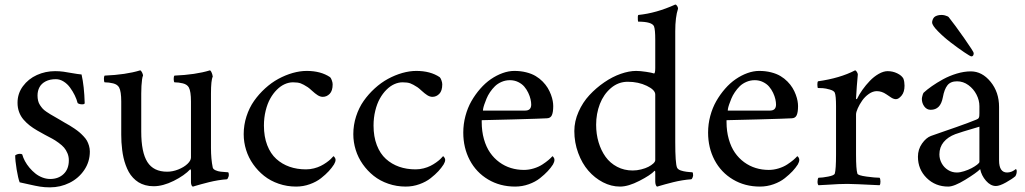

<svg xmlns="http://www.w3.org/2000/svg" viewBox="-20 -806 4477 839"><path d="M46.4 -127Q55.7 -133.8 66.9 -133.8Q73.7 -133.8 77.1 -131.3Q81.1 -116.7 89.1 -101.8Q97.2 -86.9 108.9 -73Q120.6 -59.1 134.3 -48.1Q147.9 -37.1 165 -30.5Q182.1 -23.9 199.2 -23.9Q235.4 -23.9 258.1 -45.7Q280.8 -67.4 280.8 -105.5Q280.8 -122.1 274.7 -136.5Q268.6 -150.9 260 -160.9Q251.5 -170.9 236.1 -182.1Q220.7 -193.4 208.3 -200Q195.8 -206.5 175.3 -217.5Q154.8 -228.5 142.6 -235.8Q124 -246.6 109.9 -257.6Q95.7 -268.6 83 -283.2Q70.3 -297.9 63.5 -316.4Q56.6 -335 56.6 -356.9Q56.6 -397.5 80.3 -429.4Q104 -461.4 141.4 -478.3Q178.7 -495.1 220.7 -495.1Q240.2 -495.1 257.3 -492.7Q274.4 -490.2 296.1 -486.3Q317.9 -482.4 336.4 -480.5Q348.1 -429.2 350.1 -355.5Q350.1 -350.1 338.9 -350.1Q326.7 -350.1 319.3 -355.5Q314.9 -372.6 306.4 -389.9Q297.9 -407.2 286.1 -423.3Q274.4 -439.5 258.1 -449.7Q241.7 -460 224.1 -460Q197.8 -460 179.4 -450.4Q161.1 -440.9 152.6 -425Q144 -409.2 144 -388.7Q144 -376.5 146.5 -366Q148.9 -355.5 154.8 -346.7Q160.6 -337.9 166.3 -331.5Q171.9 -325.2 182.6 -317.9Q193.4 -310.5 200.4 -306.4Q207.5 -302.2 221.2 -294.4Q234.9 -286.6 242.2 -282.2Q248 -278.3 262.2 -270.3Q276.4 -262.2 284.4 -257.6Q292.5 -252.9 305.7 -243.9Q318.8 -234.9 326.9 -228Q335 -221.2 344.7 -210.9Q354.5 -200.7 359.9 -191.2Q365.2 -181.6 368.9 -169.2Q372.6 -156.7 372.6 -144Q372.6 -99.1 348.1 -63Q323.7 -26.9 283.9 -7.1Q244.1 12.7 198.2 12.7Q174.8 12.7 154.8 9.5Q134.8 6.3 107.9 0Q81.1 -6.3 65.9 -9.3Q59.1 -26.9 52.7 -65.7Q46.4 -104.5 46.4 -127Z M434.1 -461.9Q434.1 -471.7 437 -475.6Q530.3 -479.5 592.3 -498.5Q596.2 -498.5 600.6 -489.7Q605 -481 605 -475.6Q602.5 -471.2 600.8 -459Q599.1 -446.8 598.1 -430.4Q597.2 -414.1 597.2 -397.5V-349.1V-231Q597.2 -140.6 624 -98.1Q650.9 -55.7 710.4 -55.7Q734.4 -55.7 759 -65.4Q783.7 -75.2 799.1 -89.8Q814.5 -104.5 814.5 -117.7V-362.3Q814.5 -406.7 805.2 -423.8Q797.9 -437 779.1 -441.7Q760.3 -446.3 742.2 -446.3Q739.3 -449.2 739 -460.2Q738.8 -471.2 742.2 -475.6Q835 -479.5 897 -498.5Q899.9 -498.5 902.8 -492.9Q905.8 -487.3 907.7 -480.7Q909.7 -474.1 909.7 -471.2Q901.9 -455.6 901.9 -397.5V-345.7V-159.7Q901.9 -110.8 909.7 -73.7Q911.6 -66.4 922.1 -61.8Q932.6 -57.1 943.8 -55.9Q955.1 -54.7 965.6 -54Q976.1 -53.2 976.6 -53.2Q980 -51.8 980 -41Q980 -39.1 979 -35.2Q978 -31.2 975.6 -26.9Q973.1 -22.5 970.7 -22.5Q954.1 -21.5 933.1 -18.1Q912.1 -14.6 893.6 -10Q875 -5.4 859.1 -1Q843.3 3.4 833.5 6.3L823.7 9.3Q819.3 9.3 816.9 3.4Q814.5 -2.4 814.5 -9.3V-61L812 -66.9Q786.1 -39.1 739 -15.6Q691.9 7.8 651.4 7.8Q631.8 7.8 615 3.2Q598.1 -1.5 585.2 -9.5Q572.3 -17.6 561.3 -29.3Q550.3 -41 542.7 -54.7Q535.2 -68.4 529.3 -84.5Q523.4 -100.6 519.8 -116.7Q516.1 -132.8 513.9 -150.9Q511.7 -168.9 510.7 -184.8Q509.8 -200.7 509.8 -217.3V-362.3Q509.8 -406.7 500.5 -423.8Q493.2 -437 474.4 -441.7Q455.6 -446.3 437 -446.3Q434.1 -449.7 434.1 -461.9Z M1044.9 -219.7Q1044.9 -259.8 1057.1 -297.6Q1069.3 -335.4 1090.3 -365.2Q1111.3 -395 1138.7 -419.9Q1166 -444.8 1196.5 -461.4Q1227.1 -478 1259 -487.1Q1291 -496.1 1320.3 -496.1Q1381.8 -496.1 1422.4 -468.8Q1426.3 -465.3 1429.9 -455.3Q1433.6 -445.3 1433.6 -437.5Q1433.6 -409.2 1420.7 -396Q1407.7 -382.8 1390.6 -382.8Q1379.4 -382.8 1367.9 -390.1Q1356.4 -397.5 1343.8 -409.2Q1331.1 -420.9 1325.2 -424.8Q1305.7 -437.5 1293.5 -441.9Q1281.2 -446.3 1260.3 -446.3Q1242.2 -446.3 1224.1 -438.2Q1206.1 -430.2 1189.7 -413.8Q1173.3 -397.5 1160.9 -375.2Q1148.4 -353 1140.9 -322.3Q1133.3 -291.5 1133.3 -257.3Q1133.3 -209 1147.7 -171.6Q1162.1 -134.3 1187.3 -111.6Q1212.4 -88.9 1245.1 -77.4Q1277.8 -65.9 1316.9 -65.9Q1335 -65.9 1352.1 -70.3Q1369.1 -74.7 1381.8 -81.1Q1394.5 -87.4 1406.5 -95.9Q1418.5 -104.5 1425 -110.8Q1431.6 -117.2 1437 -123.5Q1438 -123.5 1439.9 -121.6Q1441.9 -119.6 1444.1 -115.7Q1446.3 -111.8 1446.3 -107.4Q1446.3 -98.6 1439.5 -87.4Q1430.2 -72.8 1416.7 -58.1Q1403.3 -43.5 1382.8 -27.3Q1362.3 -11.2 1333.7 -1Q1305.2 9.3 1273.9 9.3Q1233.9 9.3 1197.8 -3.2Q1161.6 -15.6 1134 -37.6Q1106.4 -59.6 1086.2 -88.4Q1065.9 -117.2 1055.4 -150.9Q1044.9 -184.6 1044.9 -219.7Z M1523.9 -219.7Q1523.9 -259.8 1536.1 -297.6Q1548.3 -335.4 1569.3 -365.2Q1590.3 -395 1617.7 -419.9Q1645 -444.8 1675.5 -461.4Q1706.1 -478 1738 -487.1Q1770 -496.1 1799.3 -496.1Q1860.8 -496.1 1901.4 -468.8Q1905.3 -465.3 1908.9 -455.3Q1912.6 -445.3 1912.6 -437.5Q1912.6 -409.2 1899.7 -396Q1886.7 -382.8 1869.6 -382.8Q1858.4 -382.8 1846.9 -390.1Q1835.4 -397.5 1822.8 -409.2Q1810.1 -420.9 1804.2 -424.8Q1784.7 -437.5 1772.5 -441.9Q1760.3 -446.3 1739.3 -446.3Q1721.2 -446.3 1703.1 -438.2Q1685.1 -430.2 1668.7 -413.8Q1652.3 -397.5 1639.9 -375.2Q1627.4 -353 1619.9 -322.3Q1612.3 -291.5 1612.3 -257.3Q1612.3 -209 1626.7 -171.6Q1641.1 -134.3 1666.3 -111.6Q1691.4 -88.9 1724.1 -77.4Q1756.8 -65.9 1795.9 -65.9Q1814 -65.9 1831.1 -70.3Q1848.1 -74.7 1860.8 -81.1Q1873.5 -87.4 1885.5 -95.9Q1897.5 -104.5 1904.1 -110.8Q1910.6 -117.2 1916 -123.5Q1917 -123.5 1918.9 -121.6Q1920.9 -119.6 1923.1 -115.7Q1925.3 -111.8 1925.3 -107.4Q1925.3 -98.6 1918.5 -87.4Q1909.2 -72.8 1895.8 -58.1Q1882.3 -43.5 1861.8 -27.3Q1841.3 -11.2 1812.7 -1Q1784.2 9.3 1752.9 9.3Q1712.9 9.3 1676.8 -3.2Q1640.6 -15.6 1613 -37.6Q1585.4 -59.6 1565.2 -88.4Q1544.9 -117.2 1534.4 -150.9Q1523.9 -184.6 1523.9 -219.7Z M2004.4 -226.6Q2004.4 -263.7 2013.9 -299.3Q2023.4 -335 2040 -364Q2056.6 -393.1 2078.6 -418.2Q2100.6 -443.4 2125.2 -460.2Q2149.9 -477.1 2176.3 -486.6Q2202.6 -496.1 2227.5 -496.1Q2255.4 -496.1 2279.5 -490Q2303.7 -483.9 2320.8 -473.6Q2337.9 -463.4 2351.3 -449.7Q2364.7 -436 2373.3 -421.9Q2381.8 -407.7 2387.5 -392.6Q2393.1 -377.4 2395.3 -365Q2397.5 -352.5 2397.5 -342.3Q2397.5 -315.9 2391.6 -302.7Q2385.7 -289.6 2370.1 -289.1Q2347.2 -287.6 2223.4 -284.2Q2099.6 -280.8 2085 -280.8V-272.9Q2085 -232.4 2094.7 -198Q2104.5 -163.6 2121.6 -138.9Q2138.7 -114.3 2162.1 -97.2Q2185.5 -80.1 2212.6 -71.8Q2239.7 -63.5 2269.5 -63.5Q2291 -63.5 2312.5 -70.1Q2334 -76.7 2350.1 -87.2Q2366.2 -97.7 2376.7 -106.7Q2387.2 -115.7 2394 -123.5Q2394.5 -123.5 2396.7 -121.6Q2398.9 -119.6 2400.9 -115.7Q2402.8 -111.8 2402.8 -107.4Q2402.8 -98.6 2396.5 -87.4Q2387.2 -72.8 2373.5 -58.1Q2359.9 -43.5 2339.6 -27.3Q2319.3 -11.2 2290.8 -1Q2262.2 9.3 2231 9.3Q2165 9.3 2113 -21.7Q2061 -52.7 2032.7 -106.4Q2004.4 -160.2 2004.4 -226.6ZM2090.3 -322.8H2274.9Q2301.3 -322.8 2301.3 -349.1Q2301.3 -359.4 2298.3 -372.6Q2295.4 -385.7 2288.3 -400.6Q2281.2 -415.5 2271 -427.5Q2260.7 -439.5 2244.4 -447.5Q2228 -455.6 2208 -455.6Q2189 -455.6 2171.9 -448.2Q2154.8 -440.9 2142.8 -429.2Q2130.9 -417.5 2121.3 -403.3Q2111.8 -389.2 2106 -375Q2100.1 -360.8 2096.2 -349.1Q2092.3 -337.4 2091.1 -330.1Q2089.8 -322.8 2090.3 -322.8Z M2489.7 -233.4Q2489.7 -275.9 2508.1 -317.4Q2526.4 -358.9 2555.7 -390.4Q2585 -421.9 2620.6 -446.3Q2656.2 -470.7 2692.6 -483.4Q2729 -496.1 2759.8 -496.1Q2776.9 -496.1 2803 -492.2Q2829.1 -488.3 2837.9 -484.9Q2843.3 -484.9 2843.3 -508.8V-632.3Q2843.3 -677.2 2837.9 -690.9Q2829.1 -711.4 2768.6 -711.4Q2768.1 -711.4 2767.3 -718.5Q2766.6 -725.6 2767.1 -732.9Q2767.6 -740.2 2770 -740.7Q2847.7 -748.5 2930.7 -786.1Q2935.1 -786.1 2939 -780Q2942.9 -773.9 2942.9 -768.1Q2930.7 -731.4 2930.7 -669.4V-184.6Q2930.7 -92.3 2938.5 -73.7Q2940.4 -69.3 2944.8 -66.2Q2949.2 -63 2955.1 -61Q2960.9 -59.1 2967.5 -57.6Q2974.1 -56.2 2980.5 -55.4Q2986.8 -54.7 2992.2 -54.2Q2997.6 -53.7 3001.2 -53.5Q3004.9 -53.2 3005.4 -53.2Q3008.8 -51.8 3008.8 -39.6Q3008.8 -36.6 3006.1 -29.5Q3003.4 -22.5 2999.5 -22.5Q2983.4 -21.5 2962.2 -18.1Q2940.9 -14.6 2922.4 -10Q2903.8 -5.4 2887.9 -1Q2872.1 3.4 2862.3 6.3L2852.5 9.3Q2848.1 9.3 2845.7 2.2Q2843.3 -4.9 2843.3 -12.7V-52.2Q2843.3 -59.6 2841.3 -59.6Q2840.8 -59.6 2839.8 -59.1Q2823.2 -41 2774.4 -15.9Q2725.6 9.3 2689.5 9.3Q2650.9 9.3 2614.7 -9.5Q2578.6 -28.3 2551 -60.1Q2523.4 -91.8 2506.6 -137.5Q2489.7 -183.1 2489.7 -233.4ZM2585 -260.7Q2585 -220.2 2595.7 -184.3Q2606.4 -148.4 2626.2 -120.8Q2646 -93.3 2676.8 -77.1Q2707.5 -61 2744.6 -61Q2763.2 -61 2781.7 -65.7Q2800.3 -70.3 2813.5 -77.1Q2826.7 -84 2835 -91.8Q2843.3 -99.6 2843.3 -106.4V-393.1Q2843.3 -413.1 2806.4 -430.9Q2769.5 -448.7 2723.1 -448.7Q2682.1 -448.7 2649.9 -421.4Q2617.7 -394 2601.3 -351.6Q2585 -309.1 2585 -260.7Z M3074.2 -226.6Q3074.2 -263.7 3083.7 -299.3Q3093.3 -335 3109.9 -364Q3126.5 -393.1 3148.4 -418.2Q3170.4 -443.4 3195.1 -460.2Q3219.7 -477.1 3246.1 -486.6Q3272.5 -496.1 3297.4 -496.1Q3325.2 -496.1 3349.4 -490Q3373.5 -483.9 3390.6 -473.6Q3407.7 -463.4 3421.1 -449.7Q3434.6 -436 3443.1 -421.9Q3451.7 -407.7 3457.3 -392.6Q3462.9 -377.4 3465.1 -365Q3467.3 -352.5 3467.3 -342.3Q3467.3 -315.9 3461.4 -302.7Q3455.6 -289.6 3439.9 -289.1Q3417 -287.6 3293.2 -284.2Q3169.4 -280.8 3154.8 -280.8V-272.9Q3154.8 -232.4 3164.6 -198Q3174.3 -163.6 3191.4 -138.9Q3208.5 -114.3 3231.9 -97.2Q3255.4 -80.1 3282.5 -71.8Q3309.6 -63.5 3339.4 -63.5Q3360.8 -63.5 3382.3 -70.1Q3403.8 -76.7 3419.9 -87.2Q3436 -97.7 3446.5 -106.7Q3457 -115.7 3463.9 -123.5Q3464.4 -123.5 3466.6 -121.6Q3468.8 -119.6 3470.7 -115.7Q3472.7 -111.8 3472.7 -107.4Q3472.7 -98.6 3466.3 -87.4Q3457 -72.8 3443.4 -58.1Q3429.7 -43.5 3409.4 -27.3Q3389.2 -11.2 3360.6 -1Q3332 9.3 3300.8 9.3Q3234.9 9.3 3182.9 -21.7Q3130.9 -52.7 3102.5 -106.4Q3074.2 -160.2 3074.2 -226.6ZM3160.2 -322.8H3344.7Q3371.1 -322.8 3371.1 -349.1Q3371.1 -359.4 3368.2 -372.6Q3365.2 -385.7 3358.2 -400.6Q3351.1 -415.5 3340.8 -427.5Q3330.6 -439.5 3314.2 -447.5Q3297.9 -455.6 3277.8 -455.6Q3258.8 -455.6 3241.7 -448.2Q3224.6 -440.9 3212.6 -429.2Q3200.7 -417.5 3191.2 -403.3Q3181.6 -389.2 3175.8 -375Q3169.9 -360.8 3166 -349.1Q3162.1 -337.4 3160.9 -330.1Q3159.7 -322.8 3160.2 -322.8Z M3551.8 -434.6Q3551.8 -436 3551.8 -438Q3551.8 -446.8 3554.2 -450.7Q3650.9 -464.4 3716.3 -498.5Q3720.2 -498.5 3724.4 -491.7Q3728.5 -484.9 3728.5 -480.5Q3727.5 -473.6 3724.1 -429.2Q3720.7 -384.8 3720.7 -376Q3720.7 -373 3722.4 -372.8Q3724.1 -372.6 3725.1 -374Q3733.9 -392.6 3748.5 -413.3Q3763.2 -434.1 3781 -452.6Q3798.8 -471.2 3819.8 -483.2Q3840.8 -495.1 3858.9 -495.1Q3880.9 -495.1 3900.6 -485.6Q3920.4 -476.1 3927.7 -462.4Q3932.6 -448.7 3932.6 -431.6Q3932.6 -403.8 3919.7 -388.2Q3906.7 -372.6 3895 -372.6Q3889.6 -372.6 3883.5 -375Q3877.4 -377.4 3873.3 -380.4Q3869.1 -383.3 3862.5 -387.7Q3856 -392.1 3853 -394Q3833 -407.7 3811.5 -407.7Q3793.9 -407.7 3776.6 -395.5Q3759.3 -383.3 3747.6 -366.5Q3735.8 -349.6 3728.3 -332.8Q3720.7 -315.9 3720.7 -305.7V-131.3Q3720.7 -65.9 3726.6 -47.4Q3728.5 -39.6 3766.4 -34.4Q3804.2 -29.3 3823.7 -29.3Q3827.1 -24.9 3827.4 -12.9Q3827.6 -1 3823.7 3.4Q3707.5 -2.4 3683.1 -2.4Q3663.6 -2.4 3643.8 -1.5Q3624 -0.5 3597.4 1.2Q3570.8 2.9 3556.6 3.4Q3552.2 -1 3552.5 -12.9Q3552.7 -24.9 3556.6 -29.3Q3572.8 -29.3 3599.1 -34.4Q3625.5 -39.6 3627.9 -47.4Q3633.3 -65.9 3633.3 -131.3V-342.3Q3633.3 -387.2 3627.9 -400.9Q3624 -409.7 3606 -414.8Q3587.9 -419.9 3575.7 -420.7Q3563.5 -421.4 3554.2 -421.4Q3552.2 -422.9 3551.8 -434.6Z M3991.2 -121.1Q3991.2 -153.3 4009 -178.7Q4026.9 -204.1 4047.9 -211.9Q4065.9 -218.3 4100.1 -230.2Q4134.3 -242.2 4159.2 -250.7Q4184.1 -259.3 4209.2 -268.8Q4234.4 -278.3 4246.1 -283.2Q4250.5 -285.2 4252.9 -286.6Q4255.4 -288.1 4257.1 -291.3Q4258.8 -294.4 4259.3 -299.1Q4259.8 -303.7 4259.8 -311.5V-342.3Q4259.8 -367.7 4247.1 -392.6Q4234.4 -417.5 4211.7 -434.1Q4189 -450.7 4162.1 -450.7Q4133.8 -450.7 4120.1 -433.3Q4106.4 -416 4100.1 -380.9Q4094.7 -352.5 4081.5 -339.4Q4068.4 -326.2 4046.9 -326.2Q4029.8 -326.2 4019 -340.8Q4008.3 -355.5 4008.3 -374Q4008.3 -376.5 4009.3 -381.6Q4010.3 -386.7 4012.2 -392.6Q4014.2 -398.4 4016.1 -400.9Q4030.8 -414.6 4052 -429.4Q4073.2 -444.3 4100.8 -459.5Q4128.4 -474.6 4160.6 -484.4Q4192.9 -494.1 4222.2 -494.1Q4271.5 -494.1 4308.6 -448.7Q4345.7 -403.3 4345.7 -338.9V-105.5Q4345.7 -52.2 4380.9 -52.2Q4385.7 -52.2 4390.6 -53.2Q4395.5 -54.2 4398.9 -55.4Q4402.3 -56.6 4406 -58.6Q4409.7 -60.5 4411.6 -62Q4413.6 -63.5 4415.8 -64.9Q4418 -66.4 4418 -66.9Q4422.9 -66.9 4422.9 -57.6Q4422.9 -45.9 4417 -36.1Q4403.8 -24.4 4376 -8.8Q4348.1 6.8 4332 6.8Q4308.6 6.8 4288.6 -16.1Q4268.6 -39.1 4263.2 -66.9Q4246.6 -50.3 4198 -20.5Q4149.4 9.3 4123.5 9.3Q4067.4 9.3 4029.3 -28.3Q3991.2 -65.9 3991.2 -121.1ZM4053.2 -708Q4053.2 -710.9 4053.7 -713.9Q4054.2 -716.8 4056.4 -721.9Q4058.6 -727.1 4062.5 -731Q4066.4 -734.9 4074.7 -737.8Q4083 -740.7 4094.2 -740.7Q4101.6 -740.7 4108.9 -738.8Q4116.2 -736.8 4120.1 -734.9Q4124 -732.9 4125 -731.9Q4152.3 -697.8 4193.6 -638.7Q4234.9 -579.6 4234.9 -574.2Q4234.9 -559.6 4224.6 -559.6Q4220.2 -559.6 4193.1 -577.9Q4166 -596.2 4134.8 -620.1Q4103.5 -644 4078.4 -669.7Q4053.2 -695.3 4053.2 -708ZM4085 -131.3Q4085 -110.8 4095 -92.5Q4105 -74.2 4122.6 -63.2Q4140.1 -52.2 4161.1 -52.2Q4175.3 -52.2 4193.1 -57.9Q4210.9 -63.5 4225.3 -71Q4239.7 -78.6 4249.8 -86.4Q4259.8 -94.2 4259.8 -98.6V-252.4Q4171.9 -226.6 4154.3 -219.7Q4122.1 -207.5 4103.5 -185.1Q4085 -162.6 4085 -131.3Z"/></svg>

Font: Crimson
Style: Regular
Weight: 400
Version: Version 0.8